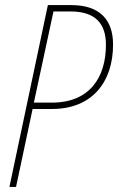

<svg xmlns="http://www.w3.org/2000/svg" viewBox="-20 -734 464 754"><path d="M17 0H43L108 -306H184C341 -306 424 -411 424 -559C424 -659 369 -714 260 -714H168ZM184 -331H113L190 -689H257C354 -689 396 -642 396 -558C396 -430 332 -331 184 -331Z"/></svg>

Font: Noto Sans Condensed Thin
Style: Italic
Weight: 100
Width: 3
Italic angle: -12°
Designer: Monotype Design Team
Foundry: Monotype Imaging Inc.
Version: Version 2.013